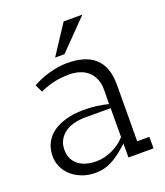

<svg xmlns="http://www.w3.org/2000/svg" viewBox="-134 -798 776 903"><g transform="rotate(-20 254.5 -346.5)"><path d="M358.4 -1V-70.8Q334 -47.9 312.5 -31.7Q291 -15.6 271 -5.4Q251 4.9 231.2 9.5Q211.4 14.2 189.9 14.2Q152.8 14.2 122.6 2.7Q92.3 -8.8 70.6 -28.1Q48.8 -47.4 36.9 -73Q24.9 -98.6 24.9 -127Q24.9 -156.7 33.9 -180.2Q43 -203.6 58.3 -220.9Q73.7 -238.3 94.2 -250.2Q114.7 -262.2 137.9 -269.5Q161.1 -276.9 185.5 -280Q210 -283.2 233.4 -283.2Q250.5 -283.2 265.9 -282.5Q281.2 -281.7 296.1 -280Q311 -278.3 326.4 -275.4Q341.8 -272.5 358.4 -268.6L359.4 -336.4Q359.9 -368.7 350.1 -392.6Q340.3 -416.5 322.8 -432.4Q305.2 -448.2 281 -455.8Q256.8 -463.4 228.5 -463.4Q184.1 -463.4 146.5 -453.9Q108.9 -444.3 82.5 -430.7L64 -469.2Q82 -479.5 103 -488.3Q124 -497.1 146.5 -503.4Q168.9 -509.8 192.1 -513.4Q215.3 -517.1 237.8 -517.1Q282.2 -517.1 316.9 -507.1Q351.6 -497.1 375.5 -475.8Q399.4 -454.6 411.9 -421.4Q424.3 -388.2 424.3 -341.8Q424.3 -274.9 423.8 -206.1Q423.3 -137.2 422.9 -58.6H483.9V-1ZM230.5 -247.6Q201.2 -247.6 175 -240.7Q148.9 -233.9 129.6 -220.2Q110.4 -206.5 98.9 -185.8Q87.4 -165 87.4 -137.7Q87.4 -111.8 96.9 -92.5Q106.4 -73.2 123.3 -60.5Q140.1 -47.9 162.6 -41.7Q185.1 -35.6 210.9 -35.6Q232.4 -35.6 253.4 -40.8Q274.4 -45.9 293.5 -54.9Q312.5 -64 329.1 -76.4Q345.7 -88.9 358.4 -103L358.9 -247.6ZM384.3 -706.5 241.7 -560.5H194.8L290.5 -706.5Z"/></g></svg>

Font: Twentytwelve Slab Light
Style: TwentytwelveSlab
Weight: 300
Designer: Domenico Catapano
Version: Version 1.00 2012